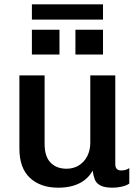

<svg xmlns="http://www.w3.org/2000/svg" viewBox="-20 -861 640 891"><path d="M250 10Q168 10 119 -35.5Q70 -81 70 -172V-511H187V-193Q187 -135 214.5 -106.5Q242 -78 289 -78Q321 -78 346 -93.5Q371 -109 385 -136.5Q399 -164 399 -198V-511H515V-100Q515 -84 522 -77Q529 -70 542 -70Q551 -70 560.5 -72Q570 -74 580 -81V-9Q567 0 545.5 5Q524 10 503 10Q466 10 446.5 0Q427 -10 420 -28Q413 -46 410 -69Q396 -44 374 -26.5Q352 -9 321 0.5Q290 10 250 10ZM128 -770V-841H458V-770ZM458 -608H330V-723H458ZM256 -608H128V-723H256Z"/></svg>

Font: Chivo Mono Medium
Style: Regular
Weight: 500
Monospace: yes
Designer: Hector Gatti
Foundry: Omnibus-Type
Version: Version 1.008